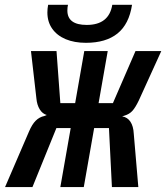

<svg xmlns="http://www.w3.org/2000/svg" viewBox="-40 -758 673 778"><path d="M140 -288 149.5 -292Q132 -297 121 -314.8Q110 -332.5 107.5 -359L85.5 -551H189L204.5 -340H264.5L301.5 -551H396.5L359.5 -340H417.5L509 -551H613.5L522.5 -351Q508.5 -322 496.5 -308.8Q484.5 -295.5 464.5 -289.5L455 -286.5Q476.5 -283 488.5 -264.8Q500.5 -246.5 502 -216.5L520.5 0H413.5L401.5 -239H341.5L299.5 0H204.5L246.5 -239H188.5L91.5 0H-19.5L77.5 -225Q90 -254.5 105 -269.2Q120 -284 140 -288ZM152 -707.5Q152 -722 155 -738.5H235.5Q233 -728 233 -715.5Q233 -657 311.5 -657Q401.5 -657 415 -738.5H495Q483 -660 436 -622.2Q389 -584.5 308 -584.5Q261.5 -584.5 226.2 -599.2Q191 -614 171.5 -641.8Q152 -669.5 152 -707.5Z"/></svg>

Font: JuliaMono
Style: Bold Italic
Weight: 700
Italic angle: -9°
Monospace: yes
Designer: cormullion
Foundry: corm
Version: Version 0.057; ttfautohint (v1.8.4)